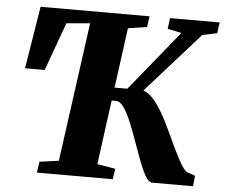

<svg xmlns="http://www.w3.org/2000/svg" viewBox="-52 -803 1009 862"><g transform="rotate(5 452.0 -371.5)"><path d="M145 0 152 -49.5 238.5 -61.5 324.5 -688.5 218.5 -679.5 139.5 -462H51L96.5 -743H587.5L580.5 -694L495.5 -681L412 -61.5L494 -47.5L486.5 0ZM664 0Q649 0 634 -25.2Q619 -50.5 603.8 -90.8Q588.5 -131 572.8 -175.8Q557 -220.5 540.5 -260.8Q524 -301 506.8 -326.2Q489.5 -351.5 470.5 -351.5H432L439.5 -410.5H516.5L736.5 -681L673.5 -694L679.5 -743H903.5L897 -694L830.5 -680L543 -357L557.5 -409.5Q584.5 -416 608.8 -399.2Q633 -382.5 655.2 -350.2Q677.5 -318 697.8 -277.2Q718 -236.5 737 -195Q748.5 -170.5 759.2 -148.2Q770 -126 780 -107.8Q790 -89.5 799.2 -77.2Q808.5 -65 817 -60.5L853.5 -47.5L848.5 0Z"/></g></svg>

Font: Merriweather 36pt Black
Style: Italic
Weight: 900
Italic angle: -7.8°
Version: Version 2.101